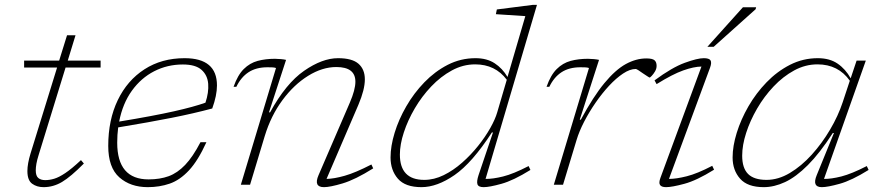

<svg xmlns="http://www.w3.org/2000/svg" viewBox="-20 -762 3636 792"><path d="M139.5 -123Q133 -102.5 130.2 -86.8Q127.5 -71 127.5 -59.5Q127.5 -36.5 138 -27.8Q148.5 -19 166.5 -19Q184.5 -19 203.8 -24.8Q223 -30.5 249.2 -48Q275.5 -65.5 314 -101.5L326 -87.5Q272 -33 236 -11.5Q200 10 159.5 10Q132 10 112.5 -4.2Q93 -18.5 93 -56.5Q93 -86.5 106 -129L215.5 -483.5H79.5V-512H224L256.5 -616.5H291.5L259.5 -512H395V-483.5H250.5Z M831.5 -175.5Q797 -99.5 759.5 -59.2Q722 -19 680 -4.5Q638 10 589.5 10Q518 10 472.2 -30.5Q426.5 -71 426.5 -160Q426.5 -267.5 465.8 -349Q505 -430.5 576 -476.2Q647 -522 741.5 -522Q875 -522 875 -409.5Q875 -368.5 855.5 -314.5Q779 -294 688.2 -276Q597.5 -258 467.5 -236.5Q463.5 -206 463.5 -173.5Q463.5 -22 593 -22Q639.5 -22 675.8 -35.2Q712 -48.5 743.8 -81.8Q775.5 -115 807 -175.5ZM734.5 -496Q670.5 -496 616.2 -468.2Q562 -440.5 524 -387.8Q486 -335 471.5 -260.5Q614 -284 697.2 -302.8Q780.5 -321.5 827.5 -338.5Q841.5 -380.5 838.8 -416.2Q836 -452 811.2 -474Q786.5 -496 734.5 -496Z M955 -404H943.5Q960.5 -452.5 985.5 -477.2Q1010.5 -502 1042.8 -510.8Q1075 -519.5 1114 -519.5Q1125 -519.5 1138.5 -518.2Q1152 -517 1160 -515L1089.5 -298.5H1094Q1159.5 -418 1234.5 -470Q1309.5 -522 1374.5 -522Q1432.5 -522 1458.8 -499Q1485 -476 1485 -434.5Q1485 -392.5 1458.5 -330L1327 -24Q1358 -24.5 1402 -37Q1446 -49.5 1512 -83.5L1519.5 -67.5Q1445.5 -21 1393.5 -5.5Q1341.5 10 1316.5 10Q1272.5 10 1294 -39.5L1423 -338.5Q1446 -392 1446 -425Q1446 -485.5 1367.5 -485.5Q1309.5 -485.5 1251 -449.2Q1192.5 -413 1145 -348.8Q1097.5 -284.5 1072 -200.5L1011.5 0H973.5L1118.5 -481.5Q1111.5 -484 1101.5 -484.2Q1091.5 -484.5 1083 -484.5Q1036.5 -484.5 1005.2 -464Q974 -443.5 955 -404Z M2168 -61Q2098 -17.5 2048.5 -3.8Q1999 10 1975 10Q1953.5 10 1949.5 -1.8Q1945.5 -13.5 1954 -39.5L2013.5 -215.5H2009Q1927.5 -90 1855.2 -40Q1783 10 1718.5 10Q1651.5 10 1621.2 -25Q1591 -60 1591 -112.5Q1591 -159 1607.8 -214Q1624.5 -269 1655.8 -323.2Q1687 -377.5 1730.5 -422.5Q1774 -467.5 1827.2 -494.8Q1880.5 -522 1941.5 -522Q1988.5 -522 2020.5 -501Q2052.5 -480 2073.5 -444.5L2147 -695.5L2025.5 -703.5L2029.5 -723L2178.5 -742H2195L1983 -24Q2012.5 -23.5 2055 -34Q2097.5 -44.5 2160.5 -77ZM1629.5 -124.5Q1629.5 -20 1730 -20Q1770.5 -20 1810.2 -39.5Q1850 -59 1886.2 -91Q1922.5 -123 1952.2 -160.2Q1982 -197.5 2002.5 -234Q2023 -270.5 2031 -298.5L2070.5 -433Q2023 -496.5 1940 -496.5Q1890 -496.5 1844 -471.5Q1798 -446.5 1759 -405.5Q1720 -364.5 1691 -315Q1662 -265.5 1645.8 -215.8Q1629.5 -166 1629.5 -124.5Z M2409.5 -481.5Q2402.5 -484 2392.5 -484.2Q2382.5 -484.5 2374 -484.5Q2327.5 -484.5 2296.2 -464Q2265 -443.5 2246 -404H2234.5Q2251.5 -452.5 2276.5 -477.2Q2301.5 -502 2333.8 -510.8Q2366 -519.5 2405 -519.5Q2416 -519.5 2429.5 -518.2Q2443 -517 2451 -515L2371.5 -268.5H2376Q2427.5 -364 2473.2 -419.2Q2519 -474.5 2561.5 -497.8Q2604 -521 2646 -521Q2671 -521 2679.8 -513.5Q2688.5 -506 2688.5 -490.5Q2688.5 -478.5 2682 -467.5Q2675.5 -456.5 2668.5 -449.2Q2661.5 -442 2660 -442Q2658.5 -442 2650.2 -447.5Q2642 -453 2632 -459.5Q2622.5 -466.5 2613.8 -472Q2605 -477.5 2602.5 -477.5Q2578.5 -477.5 2550 -458.5Q2521.5 -439.5 2492.2 -408Q2463 -376.5 2436.5 -338Q2410 -299.5 2389.5 -259.8Q2369 -220 2358.5 -185L2302.5 0H2264.5Z M2704.5 -29 2873.5 -487.5Q2842 -487 2798.2 -471.5Q2754.5 -456 2688.5 -415L2680 -430.5Q2752.5 -484 2804.8 -503Q2857 -522 2883 -522Q2905.5 -522 2911 -512.8Q2916.5 -503.5 2909 -483L2739.5 -24Q2769.5 -24 2812.5 -34.8Q2855.5 -45.5 2918 -78L2925.5 -62Q2854 -17.5 2803 -3.8Q2752 10 2727.5 10Q2709 10 2702.8 1.2Q2696.5 -7.5 2704.5 -29ZM2898 -569 3044.5 -732H3099L3097 -724L2924 -569Z M3349 -39.5 3420 -213.5H3415.5Q3361.5 -130 3312.5 -81Q3263.5 -32 3218.5 -11Q3173.5 10 3130.5 10Q3063.5 10 3032.8 -25Q3002 -60 3002 -112.5Q3002 -159 3019 -214Q3036 -269 3067.2 -323.2Q3098.5 -377.5 3142 -422.5Q3185.5 -467.5 3239 -494.8Q3292.5 -522 3353.5 -522Q3402.5 -522 3435.2 -499.5Q3468 -477 3489 -439L3513.5 -512H3551.5L3379 -24Q3408.5 -23.5 3450.8 -34.2Q3493 -45 3555.5 -77L3563 -61Q3493 -17.5 3443.5 -3.8Q3394 10 3370 10Q3328.5 10 3349 -39.5ZM3041.5 -120Q3041.5 -68.5 3066 -44.2Q3090.5 -20 3142 -20Q3190.5 -20 3238.2 -48.5Q3286 -77 3328.5 -124Q3371 -171 3404.2 -227.5Q3437.5 -284 3456 -340L3485.5 -429Q3438 -496.5 3352 -496.5Q3302 -496.5 3256 -471.5Q3210 -446.5 3171 -405.2Q3132 -364 3103 -314Q3074 -264 3057.8 -213.5Q3041.5 -163 3041.5 -120Z"/></svg>

Font: Newsreader Caption ExtraLight
Style: Italic
Weight: 275
Italic angle: -17°
Designer: Hugues Gentile
Foundry: Production Type
Version: Version 1.001